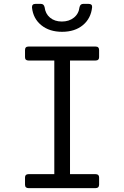

<svg xmlns="http://www.w3.org/2000/svg" viewBox="-20 -970 640 990"><path d="M127 0Q109 0 109 -18V-55Q109 -72 127 -72H260V-658H127Q109 -658 109 -675V-712Q109 -730 127 -730H473Q491 -730 491 -712V-675Q491 -658 473 -658H341V-72H473Q491 -72 491 -55V-18Q491 0 473 0ZM300 -806Q235 -806 193 -840Q151 -874 145 -931Q144 -950 163 -950H191Q206 -950 210 -933Q214 -899 238 -879Q262 -859 299 -859Q336 -859 361 -879Q386 -899 390 -933Q394 -950 409 -950H437Q456 -950 455 -933Q449 -875 407.5 -840.5Q366 -806 300 -806Z"/></svg>

Font: Pitagon Sans Mono Light
Style: Regular
Weight: 300
Monospace: yes
Designer: Travis Tran
Foundry: Pitagon
Version: Version 1.001; ttfautohint (v1.8.4.7-5d5b);gftools[0.9.26]